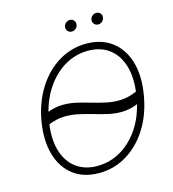

<svg xmlns="http://www.w3.org/2000/svg" viewBox="-129 -1001 1006 1117"><g transform="rotate(-15 374.0 -442.5)"><path d="M697.8 -361.9Q679.3 -249.6 626.6 -166Q573.9 -82.4 497.5 -36.2Q421.2 9.9 331 9.9Q238.6 9.9 176.7 -36.9Q114.7 -83.8 89.7 -168.3Q64.6 -252.8 82.7 -365.4Q101.9 -477.6 154.7 -561.1Q207.4 -644.5 284.1 -690.9Q360.8 -737.2 451.3 -737.2Q541.9 -737.2 604 -690.5Q666.2 -643.8 691.6 -559.5Q717 -475.1 697.8 -361.9ZM645.6 -320.3Q598.4 -301.1 554.9 -300.1Q511.4 -299 470 -308.4Q428.6 -317.8 387.8 -329.9Q346.2 -342 304 -351.6Q261.7 -361.2 217 -360.1Q172.2 -359 122.9 -339.5Q110.4 -244.7 132.6 -175.8Q154.8 -106.9 205.8 -69.8Q256.7 -32.7 331 -32.7Q403.8 -32.7 467.2 -67.8Q530.5 -103 577.2 -167.6Q623.9 -232.2 645.6 -320.3ZM658.7 -392.8Q669.7 -486.2 647.2 -553.8Q624.6 -621.4 574 -658Q523.4 -694.6 450.6 -694.6Q378.9 -694.6 316.2 -660.2Q253.6 -625.7 206.9 -562.1Q160.2 -498.6 136.7 -411.2Q183.2 -428.3 225.7 -428.6Q268.1 -429 308.6 -419.6Q349.1 -410.2 388.8 -398.4Q431.1 -386 474.3 -376.4Q517.4 -366.8 563 -368.8Q608.7 -370.7 658.7 -392.8ZM389.2 -826.7Q374.3 -826.7 364.7 -837.9Q355.1 -849.1 358 -864.3Q360.1 -877.1 370.7 -886Q381.4 -894.9 393.8 -894.9Q409.8 -894.9 419 -883.9Q428.3 -872.9 425.4 -856.9Q424 -845.2 413.4 -835.9Q402.7 -826.7 389.2 -826.7ZM548.3 -826.7Q533.4 -826.7 523.8 -838.1Q514.2 -849.4 517 -864.3Q519.2 -876.8 529.8 -885.8Q540.5 -894.9 552.9 -894.9Q568.9 -894.9 578.3 -883.7Q587.7 -872.5 584.5 -856.9Q582 -844.5 571.9 -835.6Q561.8 -826.7 548.3 -826.7Z"/></g></svg>

Font: Inter UI Extra Light
Style: Italic
Weight: 200
Italic angle: -9.39999°
Designer: Rasmus Andersson
Foundry: rsms
Version: 3.2;8d6f07862